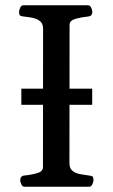

<svg xmlns="http://www.w3.org/2000/svg" viewBox="-20 -713 430 733"><path d="M73.7 0Q65.4 0 61.3 -9.8Q57.1 -19.5 57.1 -24.9Q57.1 -41.5 73.2 -43Q96.7 -44.9 120.4 -51.5Q144 -58.1 144 -74.2L144.5 -602.5Q144.5 -623.5 132.1 -632.8Q119.6 -642.1 102.5 -645.3Q85.4 -648.4 70.3 -649.9Q60.1 -650.9 56.4 -654.1Q52.7 -657.2 52.7 -668Q52.7 -673.3 56.9 -683.1Q61 -692.9 69.3 -692.9H315.9Q324.2 -692.9 328.4 -683.1Q332.5 -673.3 332.5 -668Q332.5 -651.4 316.4 -649.9Q293 -647.9 269.3 -641.4Q245.6 -634.8 245.6 -618.7L245.1 -90.3Q245.1 -69.3 257.6 -60.1Q270 -50.8 287.4 -47.9Q304.7 -44.9 319.3 -43Q329.6 -42 333.3 -39.1Q336.9 -36.1 336.9 -24.9Q336.9 -19.5 332.8 -9.8Q328.6 0 320.3 0ZM61.5 -313V-374.5H332V-313Z"/></svg>

Font: Gelasio
Style: Regular
Weight: 400
Designer: Eben Sorkin
Foundry: Eben Sorkin
Version: Version 1.008